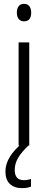

<svg xmlns="http://www.w3.org/2000/svg" viewBox="-20 -751 246 991"><path d="M104 -731Q123 -731 132 -718.5Q141 -706 141 -686Q141 -641 104 -641Q86 -641 76.5 -653Q67 -665 67 -686Q67 -706 76 -718.5Q85 -731 104 -731ZM131 -532V0H76V-532ZM56 126Q56 179 103 179Q114 179 124 177Q134 175 140 173V212Q131 216 119.5 218Q108 220 94 220Q53 220 30.5 198Q8 176 8 134Q8 95 31.5 57.5Q55 20 94 -11L127 0Q92 33 74 63Q56 93 56 126Z"/></svg>

Font: Noto Sans Lao Looped Condensed Light
Style: Regular
Weight: 300
Width: 3
Designer: Mark Frömberg, Ben Mitchell
Foundry: The Fontpad Ltd
Version: Version 1.002; ttfautohint (v1.8.4.7-5d5b)